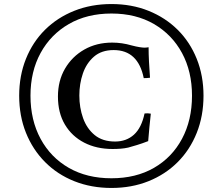

<svg xmlns="http://www.w3.org/2000/svg" viewBox="-20 -791 1103 951"><path d="M988 -317Q988 -217 954.5 -133Q921 -49 860 12Q799 73 715.5 106.5Q632 140 532 140Q432 140 348 106.5Q264 73 203 11.5Q142 -50 108.5 -133.5Q75 -217 75 -317Q75 -416 108.5 -499.5Q142 -583 203 -643.5Q264 -704 348 -737.5Q432 -771 532 -771Q632 -771 715.5 -737.5Q799 -704 860 -643.5Q921 -583 954.5 -499.5Q988 -416 988 -317ZM931 -317Q931 -437 881.5 -528.5Q832 -620 742.5 -672Q653 -724 532 -724Q411 -724 321 -672Q231 -620 181 -528.5Q131 -437 131 -317Q131 -196 181 -103.5Q231 -11 321 40.5Q411 92 532 92Q653 92 742.5 40.5Q832 -11 881.5 -103.5Q931 -196 931 -317ZM727 -228Q723 -195 720 -161Q717 -127 714 -92Q683 -80 658 -72.5Q633 -65 615 -60Q597 -56 577.5 -54.5Q558 -53 538 -53Q458 -53 397 -84.5Q336 -116 301.5 -174Q267 -232 267 -313Q267 -391 302 -451Q337 -511 397.5 -545.5Q458 -580 536 -580Q584 -580 632 -566Q655 -560 671 -557.5Q687 -555 695 -555Q700 -555 705.5 -555.5Q711 -556 716 -557Q716 -523 718 -485Q720 -447 723 -406Q716 -405 708 -404.5Q700 -404 692 -404Q664 -543 543 -543Q483 -543 445.5 -510.5Q408 -478 390.5 -427Q373 -376 373 -318Q373 -258 391.5 -206Q410 -154 449 -122Q488 -90 550 -90Q606 -90 643.5 -124Q681 -158 696 -229Q712 -231 727 -228Z"/></svg>

Font: Castoro
Style: Regular
Weight: 400
Designer: John Hudson
Foundry: Tiro Typeworks Ltd.
Version: Version 2.04